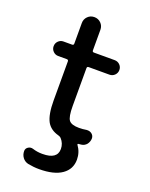

<svg xmlns="http://www.w3.org/2000/svg" viewBox="-166 -799 841 1080"><g transform="rotate(20 254.5 -259.0)"><path d="M138.7 189.5Q118.2 184.6 105.5 168Q92.8 151.4 92.8 128.9Q92.8 113.3 106.4 104.5Q120.1 95.7 135.7 100.6Q163.1 109.4 191.4 109.4Q193.4 109.4 195.3 109.4Q283.2 109.4 283.2 47.9Q283.2 14.6 259.8 -10.7Q253.9 -16.6 243.2 -19.5Q195.3 -32.2 173.8 -69.3Q151.4 -110.4 151.4 -194.3V-428.7Q151.4 -438.5 141.6 -438.5H89.8Q72.3 -438.5 59.6 -451.2Q46.9 -463.9 46.9 -481.9Q46.9 -500 59.6 -512.7Q72.3 -525.4 89.8 -525.4H141.6Q151.4 -525.4 151.4 -535.2V-658.2Q151.4 -681.6 167.5 -697.8Q183.6 -713.9 207 -713.9Q230.5 -713.9 246.6 -697.8Q262.7 -681.6 262.7 -658.2V-535.2Q262.7 -525.4 272.5 -525.4H396.5Q415 -525.4 427.7 -512.7Q440.4 -500 440.4 -481.9Q440.4 -463.9 427.7 -451.2Q415 -438.5 396.5 -438.5H272.5Q262.7 -438.5 262.7 -428.7V-203.1Q262.7 -136.7 277.8 -117.7Q293 -98.6 337.9 -98.6Q360.4 -98.6 382.8 -102.5Q386.7 -102.5 389.6 -102.5Q402.3 -102.5 413.1 -94.7Q426.8 -84 426.8 -67.4Q426.8 -57.6 423.3 -48.3Q419.9 -39.1 414.6 -32.2Q409.2 -25.4 400.9 -20.5Q392.6 -15.6 382.8 -14.6Q374 -13.7 365.2 -12.7Q363.3 -12.7 362.3 -10.7Q361.3 -8.8 362.3 -6.8Q388.7 29.3 388.7 73.2Q388.7 130.9 341.8 163.6Q294.9 196.3 206.1 196.3Q172.9 196.3 138.7 189.5Z"/></g></svg>

Font: Gen Jyuu GothicX Medium
Style: Regular
Weight: 500
Designer: Ryoko NISHIZUKA (kana &amp; ideographs); Paul D. Hunt (Latin, Greek &amp; Cyrillic); Wenlong ZHANG (bopomofo); Sandoll C
Version: Version 1.058.20140828